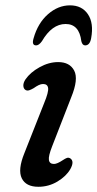

<svg xmlns="http://www.w3.org/2000/svg" viewBox="-20 -706 373 736"><path d="M187 -77.5Q199 -77.5 221.5 -92.5Q229.5 -98 236.2 -100.5Q243 -103 250 -98.5Q266 -87 249.5 -57.5Q233.5 -30 200 -10Q166.5 10 127 10Q79.5 10 63.5 -22.5Q47.5 -55 73.5 -119L149.5 -311.5Q166.5 -352.5 164.5 -368.2Q162.5 -384 145 -384Q137.5 -384 128.5 -379.8Q119.5 -375.5 109 -368Q99.5 -362.5 92 -360Q84.5 -357.5 78 -361Q70 -366 69.5 -377.2Q69 -388.5 77.5 -401.5Q96 -428.5 131.5 -448.2Q167 -468 203 -468Q247.5 -468 264.5 -435.2Q281.5 -402.5 253 -333L180 -145.5Q165 -107.5 167.5 -92.5Q170 -77.5 187 -77.5ZM231.5 -614Q179.2 -614 140.7 -548Q129.2 -532 118.5 -532Q100.4 -532 108.8 -559.5Q125.2 -617.5 163.9 -651.5Q202.7 -685.5 248.3 -685.5Q294 -685.5 317 -651.5Q340 -617.5 329.4 -559.5Q324.5 -532 306.4 -532Q295.7 -532 291.8 -548Q283.8 -614 231.5 -614Z"/></svg>

Font: Fraunces 9pt SuperSoft
Style: Italic
Weight: 400
Italic angle: -16°
Version: Version 1.000;[b76b70a41]